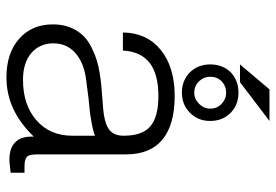

<svg xmlns="http://www.w3.org/2000/svg" viewBox="-156 -722 894 623"><g transform="rotate(90 291.5 -411.0)"><path d="M423.8 -73.2V-65.4Q423.8 -30.3 442.4 -12.7Q460.9 5.9 498 5.9Q507.8 5.9 514.6 4.9Q527.3 3.9 541 2V-43H519.5Q494.1 -43 486.3 -54.7Q481.4 -62.5 481.4 -89.8V-373Q481.4 -451.2 432.6 -491.2Q384.8 -530.3 292 -530.3Q197.3 -530.3 141.6 -484.4Q86.9 -439.5 85.9 -362.3H144.5Q147.5 -419.9 184.6 -449.2Q221.7 -477.5 292 -477.5Q361.3 -477.5 391.6 -450.2Q420.9 -424.8 420.9 -364.3Q420.9 -328.1 394.5 -313.5Q375 -301.8 330.1 -297.9L302.7 -295.9Q246.1 -292 218.8 -287.1Q174.8 -280.3 143.6 -264.6Q101.6 -247.1 81.1 -213.9Q59.6 -180.7 59.6 -134.8Q59.6 -67.4 105.5 -26.4Q152.3 15.6 231.4 15.6Q286.1 15.6 334 -6.8Q381.8 -29.3 423.8 -73.2ZM420.9 -271.5V-198.2Q420.9 -125 370.1 -81.1Q320.3 -38.1 239.3 -38.1Q184.6 -38.1 152.3 -65.4Q121.1 -92.8 121.1 -136.7Q121.1 -178.7 150.4 -206.1Q182.6 -236.3 241.2 -243.2L301.8 -251Q347.7 -254.9 367.2 -258.8Q399.4 -263.7 420.9 -271.5ZM373 -837.9H270.5L189.5 -742.2H247.1ZM229.5 -645.5Q229.5 -668 244.1 -682.6Q259.8 -697.3 281.2 -697.3Q301.8 -697.3 317.4 -682.6Q333 -668 333 -645.5Q333 -625 317.4 -609.4Q301.8 -593.8 281.2 -593.8Q259.8 -593.8 244.1 -609.4Q229.5 -625 229.5 -645.5ZM281.2 -737.3Q241.2 -737.3 214.8 -711.9Q189.5 -685.5 189.5 -645.5Q189.5 -606.4 214.8 -580.1Q241.2 -553.7 281.2 -553.7Q320.3 -553.7 346.7 -580.1Q373 -606.4 373 -645.5Q373 -685.5 346.7 -711.9Q320.3 -737.3 281.2 -737.3Z"/></g></svg>

Font: Dotum
Style: Regular
Weight: 400
Version: Version 2.21